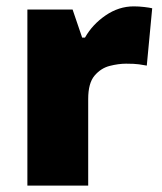

<svg xmlns="http://www.w3.org/2000/svg" viewBox="-20 -583 509 603"><path d="M400 -563Q416 -563 433 -561Q450 -559 458 -557L441 -377Q431 -379 416.5 -381Q402 -383 376 -383Q352 -383 324.5 -376Q297 -369 277 -345.5Q257 -322 257 -272V0H66V-553H208L238 -465H247Q270 -506 311.5 -534.5Q353 -563 400 -563Z"/></svg>

Font: Noto Sans Thaana Black
Style: Regular
Weight: 900
Designer: David Williams
Foundry: Google Inc.
Version: Version 3.001; ttfautohint (v1.8.4.7-5d5b)